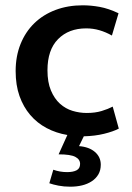

<svg xmlns="http://www.w3.org/2000/svg" viewBox="-20 -504 498 724"><path d="M307 -78Q339 -78 363.5 -85.5Q388 -93 405 -102L428 -19Q407 -8 372.5 0.5Q338 9 296 10L278 47Q316 50 338 69Q360 88 360 117Q360 138 351 153.5Q342 169 326 179.5Q310 190 289.5 195Q269 200 245 200Q221 200 200.5 196Q180 192 166 187L181 136Q206 145 233 145Q256 145 269 138Q282 131 282 114Q282 97 264 87.5Q246 78 201 78L234 5Q192 -2 156 -21Q120 -40 94 -70.5Q68 -101 53.5 -142Q39 -183 39 -236Q39 -292 57.5 -338Q76 -384 109.5 -416.5Q143 -449 189.5 -466.5Q236 -484 292 -484Q323 -484 356 -478Q389 -472 427 -454L402 -370Q379 -383 355 -390Q331 -397 305 -397Q239 -397 199 -356.5Q159 -316 159 -239Q159 -194 172 -163Q185 -132 206 -113Q227 -94 253.5 -86Q280 -78 307 -78Z"/></svg>

Font: Ek Mukta SemiBold
Style: Regular
Weight: 600
Designer: Girish Dalvi and Yashodeep Gholap
Foundry: Ek Type
Version: Version 2.538;PS 1.002;hotconv 16.6.51;makeotf.lib2.5.65220;